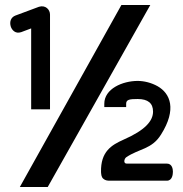

<svg xmlns="http://www.w3.org/2000/svg" viewBox="-20 -672 729 764"><path d="M395 -246H482V-259C482 -276 496 -278 528 -278C569 -278 589 -261 589 -228C589 -191 558 -154 471 -116C424 -95 380 -69 382 13C383 23 383 33 392 40C399 46 408 47 416 47H644C666 47 668 21 668 11C668 1 665 -21 644 -21H484C470 -21 474 -40 482 -46C533 -81 584 -77 621 -137C684 -237 658 -300 607 -329C582 -343 553 -350 528 -350C468 -350 395 -319 395 -259ZM179 -237V-614C179 -634 161 -653 135 -645L41 -610C23 -603 17 -585 23 -566C27 -554 40 -536 64 -544L104 -559V-237ZM578 -652H463L59 72H170Z"/></svg>

Font: Charger
Style: ExBd
Weight: 400
Designer: Jasper
Foundry: Cannot Into Space Fonts
Version: Version 0.99